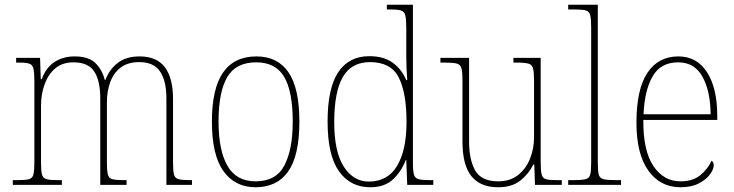

<svg xmlns="http://www.w3.org/2000/svg" viewBox="-20 -780 3096 810"><path d="M34 0V-20H52Q87 -20 102 -24Q117 -28 121 -44Q125 -60 125 -95V-438Q125 -474 121 -490.5Q117 -507 103.5 -511.5Q90 -516 60 -516H48V-536H149L152 -446H156Q174 -495 210 -518.5Q246 -542 295 -542Q354 -542 382.5 -514Q411 -486 422 -443H425Q441 -487 476.5 -514.5Q512 -542 569 -542Q641 -542 675.5 -496.5Q710 -451 710 -362V-93Q710 -59 714 -43.5Q718 -28 733.5 -24Q749 -20 783 -20H790V0H682V-365Q682 -438 655.5 -478Q629 -518 568 -518Q519 -518 489 -495Q459 -472 445 -433.5Q431 -395 431 -349V-95Q431 -60 435 -44Q439 -28 454.5 -24Q470 -20 504 -20H514V0H403V-365Q403 -440 377.5 -478.5Q352 -517 290 -517Q243 -517 213 -491.5Q183 -466 168 -424Q153 -382 153 -334V-95Q153 -60 157 -44Q161 -28 176.5 -24Q192 -20 228 -20H241V0Z M1058 10Q972 10 923 -57.5Q874 -125 874 -267Q874 -406 921 -474Q968 -542 1062 -542Q1151 -542 1197 -475Q1243 -408 1243 -267Q1243 -124 1196 -57Q1149 10 1058 10ZM1058 -15Q1145 -15 1180 -82.5Q1215 -150 1215 -267Q1215 -394 1179 -455.5Q1143 -517 1061 -517Q975 -517 938.5 -454.5Q902 -392 902 -267Q902 -146 939.5 -80.5Q977 -15 1058 -15Z M1542 10Q1458 10 1410 -57.5Q1362 -125 1362 -267Q1362 -408 1407 -475.5Q1452 -543 1538 -543Q1598 -543 1636 -516Q1674 -489 1694 -442H1698Q1696 -469 1695 -494.5Q1694 -520 1694 -543V-660Q1694 -698 1690 -714.5Q1686 -731 1672.5 -735.5Q1659 -740 1629 -740H1612V-760H1722V-91Q1722 -58 1726.5 -43Q1731 -28 1746 -24Q1761 -20 1794 -20H1808V0H1698L1694 -105H1692Q1672 -54 1636.5 -22Q1601 10 1542 10ZM1538 -14Q1617 -15 1656 -81.5Q1695 -148 1695 -265Q1695 -389 1662 -453.5Q1629 -518 1541 -518Q1463 -518 1426.5 -455.5Q1390 -393 1390 -264Q1390 -139 1431 -76Q1472 -13 1538 -14Z M2081 10Q2007 10 1969 -36.5Q1931 -83 1931 -184V-442Q1931 -477 1926.5 -492.5Q1922 -508 1906.5 -512Q1891 -516 1856 -516H1838V-536H1959V-182Q1959 -106 1985 -60.5Q2011 -15 2082 -15Q2132 -15 2165.5 -41.5Q2199 -68 2216 -110.5Q2233 -153 2233 -202V-436Q2233 -474 2229 -490.5Q2225 -507 2209.5 -511.5Q2194 -516 2158 -516H2146V-536H2261V-97Q2261 -61 2265 -44.5Q2269 -28 2283.5 -24Q2298 -20 2329 -20H2350V0H2237L2234 -86H2230Q2211 -47 2175.5 -18.5Q2140 10 2081 10Z M2377 0V-20H2397Q2434 -20 2450 -24Q2466 -28 2470 -43.5Q2474 -59 2474 -94V-662Q2474 -699 2470 -715.5Q2466 -732 2451.5 -736Q2437 -740 2407 -740H2377V-760H2502V-94Q2502 -59 2506 -43.5Q2510 -28 2526.5 -24Q2543 -20 2579 -20H2600V0Z M2851 10Q2765 10 2715 -60.5Q2665 -131 2665 -262Q2665 -403 2711 -472.5Q2757 -542 2842 -542Q2920 -542 2963 -475Q3006 -408 3006 -290V-274H2694Q2693 -144 2736.5 -79.5Q2780 -15 2851 -15Q2903 -15 2934.5 -41Q2966 -67 2982 -102Q2991 -96 2991 -82Q2991 -66 2975 -44Q2959 -22 2927.5 -6Q2896 10 2851 10ZM2978 -298Q2977 -396 2943.5 -456.5Q2910 -517 2841 -517Q2767 -517 2733 -457.5Q2699 -398 2695 -298Z"/></svg>

Font: Noto Serif Georgian SemiCondensed Thin
Style: Regular
Weight: 100
Width: 4
Designer: Monotype Design Team, Akaki Razmadze
Foundry: Google LLC
Version: Version 2.003; ttfautohint (v1.8.4.7-5d5b)